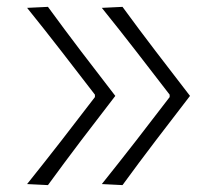

<svg xmlns="http://www.w3.org/2000/svg" viewBox="-20 -535 630 557"><path d="M119.1 2Q166.5 -63 215.3 -127.4Q264.2 -191.9 314.5 -256.8Q264.2 -321.8 215.3 -386Q166.5 -450.2 119.1 -515.1L58.6 -512.2Q109.4 -449.2 158.2 -386.2Q207 -323.2 255.4 -260.3V-253.4Q207 -189.9 158.2 -127.2Q109.4 -64.5 58.6 -1ZM335.4 2Q382.8 -63 431.9 -127.4Q481 -191.9 531.2 -256.8Q481 -321.8 431.9 -386Q382.8 -450.2 335.4 -515.1L275.4 -512.2Q326.2 -449.2 375 -386.2Q423.8 -323.2 472.2 -260.3V-253.4Q423.8 -189.9 375 -127.2Q326.2 -64.5 275.4 -1Z"/></svg>

Font: Pinar VF
Style: Regular
Weight: 300
Designer: Amin Abedi
Version: Version 2.000